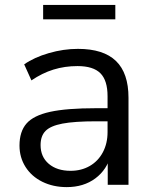

<svg xmlns="http://www.w3.org/2000/svg" viewBox="-20 -745 625 774"><path d="M58.6 -158.1Q58.6 -214.7 86.9 -247.1Q115.1 -279.4 181.8 -294.1Q248.5 -308.8 367.6 -308.8H428.8V-256H368.5Q279.8 -256 231.5 -246.7Q183.2 -237.4 163.4 -217Q143.6 -196.7 143.6 -160.2Q143.6 -112.7 176.7 -84.5Q209.8 -56.4 264.5 -56.4Q308 -56.4 342 -76Q376 -95.7 394.8 -131.4Q413.6 -167.1 413.6 -212.5V-357.2Q413.6 -420.7 384.8 -449.6Q356 -478.6 292.4 -478.6Q241.1 -478.6 195.4 -464.5Q149.8 -450.3 106.7 -420.9L77.5 -485.6Q118 -513.9 176.9 -530.9Q235.7 -548 294.2 -548Q397.1 -548 447.6 -499.1Q498 -450.3 498 -351V0H414.3V-120.7H426.8Q411.7 -61.2 364.4 -25.9Q317.1 9.3 248.9 9.3Q194.6 9.3 150.9 -12.1Q107.3 -33.6 82.9 -72Q58.6 -110.4 58.6 -158.1ZM153.9 -725.2H444.9V-667H153.9Z"/></svg>

Font: Min Sans VF VF
Style: Regular
Weight: 400
Designer: Jinseong-Kim, NotoSansCJK, Nunito
Foundry: Jinseong-Kim
Version: Version 1.420;Glyphs 3.1.2 (3151)